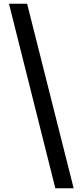

<svg xmlns="http://www.w3.org/2000/svg" viewBox="-20 -825 428 1027"><path d="M276 182H374L125 -805H28Z"/></svg>

Font: Noto Sans CJK JP Bold
Style: Regular
Weight: 700
Designer: Ryoko NISHIZUKA (kana & ideographs); Paul D. Hunt (Latin, Greek & Cyrillic); Wenlong ZHANG (bopomofo); Sandoll Communica
Foundry: Adobe Systems Incorporated
Version: Version 1.004;PS 1.004;hotconv 1.0.82;makeotf.lib2.5.63406